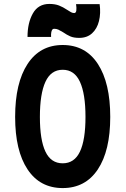

<svg xmlns="http://www.w3.org/2000/svg" viewBox="-20 -945 640 977"><path d="M183 -350Q183 -233 211.2 -173.5Q239.4 -114 299 -114Q358.6 -114 386.8 -173.5Q415 -233 415 -350Q415 -467.4 386.8 -528.7Q358.6 -590 299 -590Q239.4 -590 211.2 -528.7Q183 -467.4 183 -350ZM541 -350Q541 -178.2 477.8 -83.1Q414.6 12 299 12Q183.4 12 120.2 -83.1Q57 -178.2 57 -350Q57 -522.8 120.2 -619.4Q183.4 -716 299 -716Q415.2 -716 478.1 -619.4Q541 -522.8 541 -350ZM231 -925Q259.8 -925 280.3 -917Q300.8 -909 322.6 -894.4Q333 -887.2 341.4 -882.9Q349.8 -878.6 357.4 -878.6Q366.4 -878.6 368.3 -891.1Q370.2 -903.6 367 -924H487Q493.4 -877 483.7 -837.9Q474 -798.8 448.5 -775.5Q423 -752.2 383 -752.2Q355.4 -752.2 337.7 -759.9Q320 -767.6 301.4 -780.6Q286.6 -789.6 277.1 -794.1Q267.6 -798.6 255 -798.6Q249 -798.6 245.6 -793.5Q242.2 -788.4 240.7 -779Q239.2 -769.6 240 -757H120Q120 -828.6 147.3 -876.8Q174.6 -925 231 -925Z"/></svg>

Font: Fliege Mono Thin
Style: Regular
Weight: 100
Version: Version 0.020;Glyphs 3.3 (3306)